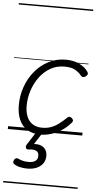

<svg xmlns="http://www.w3.org/2000/svg" viewBox="-76 -927 675 1344"><g transform="rotate(5 262.0 -255.0)"><path d="M232 19Q175 19 137 -5Q99 -29 80.5 -72Q62 -115 62 -173Q62 -240 83.5 -301.5Q105 -363 145 -412Q185 -461 240.5 -490Q296 -519 363 -519Q418 -519 459 -498.5Q500 -478 520 -447Q526 -438 524 -431Q522 -424 512 -415Q501 -408 493 -408Q485 -408 478 -416Q459 -440 432 -455Q405 -470 357 -470Q302 -470 258 -444.5Q214 -419 182.5 -376Q151 -333 134 -280.5Q117 -228 117 -174Q117 -132 130 -99Q143 -66 170.5 -48Q198 -30 239 -30Q271 -30 298.5 -39.5Q326 -49 352.5 -68.5Q379 -88 408 -116Q417 -124 425 -122.5Q433 -121 440 -115Q448 -108 449 -100Q450 -92 442 -83Q411 -47 374.5 -24.5Q338 -2 301.5 8.5Q265 19 232 19ZM159 264Q135 264 109 258.5Q83 253 65 240Q57 234 58 225.5Q59 217 63 210Q69 201 75.5 199Q82 197 90 200Q104 207 122.5 212Q141 217 164 217Q195 217 212 205Q229 193 229 168Q229 143 210.5 134Q192 125 157 130Q149 131 145 128.5Q141 126 138 121Q136 114 136.5 108.5Q137 103 143 94L206 -4H251L179 108L164 94Q203 84 230 91Q257 98 271 117Q285 136 285 164Q285 195 269 217.5Q253 240 225 252Q197 264 159 264ZM0 365H523V375H0ZM0 -20H523V0H0ZM0 -505H523V-500H0ZM0 -885H523V-875H0Z"/></g></svg>

Font: Playwrite DK Loopet Guides
Style: Regular
Weight: 400
Designer: Veronika Burian, José Scaglione
Foundry: TypeTogether
Version: Version 1.003